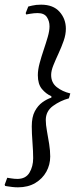

<svg xmlns="http://www.w3.org/2000/svg" viewBox="-42 -669 359 822"><path d="M253 -248Q216 -238 185 -215.5Q154 -193 154 -155Q154 -135 159 -108Q164 -81 168.5 -52.5Q173 -24 173 1Q173 36 156.5 66Q140 96 109 114.5Q78 133 35 133Q23 133 10 131.5Q-3 130 -11.5 128.5Q-20 127 -20 127L-22 122L-11 92Q-11 92 4.5 94.5Q20 97 32 97Q68 97 84 70.5Q100 44 100 8Q100 -20 97 -59.5Q94 -99 94 -128Q94 -168 107 -192.5Q120 -217 139.5 -231Q159 -245 178 -251V-257Q155 -267 137.5 -288Q120 -309 120 -347Q120 -370 127.5 -398Q135 -426 145 -455.5Q155 -485 162.5 -511Q170 -537 170 -556Q170 -579 158.5 -596Q147 -613 119 -613Q104 -613 87 -610Q70 -607 70 -607L68 -613L79 -641Q79 -641 95.5 -645Q112 -649 134 -649Q186 -649 213 -618.5Q240 -588 240 -546Q240 -521 230.5 -494Q221 -467 208.5 -440Q196 -413 186.5 -389.5Q177 -366 177 -348Q177 -315 201 -296Q225 -277 259 -269Z"/></svg>

Font: Alegreya
Style: Italic
Weight: 400
Italic angle: -7°
Designer: Juan Pablo del Peral
Foundry: Huerta Tipografica
Version: Version 2.009